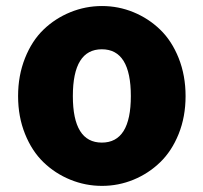

<svg xmlns="http://www.w3.org/2000/svg" viewBox="-20 -603 675 637"><path d="M40 -284.2Q40 -352.5 63 -410.2Q85.9 -467.8 124.5 -504.9Q163.1 -542 213.4 -562.5Q263.7 -583 318.4 -583Q373 -583 422.9 -562.5Q472.7 -542 511.2 -504.9Q549.8 -467.8 572.8 -410.2Q595.7 -352.5 595.7 -284.2Q595.7 -215.8 572.8 -158.7Q549.8 -101.6 511.2 -64.5Q472.7 -27.3 422.9 -6.8Q373 13.7 318.4 13.7Q263.7 13.7 213.4 -6.8Q163.1 -27.3 124.5 -64.5Q85.9 -101.6 63 -158.7Q40 -215.8 40 -284.2ZM414.1 -284.2Q414.1 -439.5 317.9 -439.5Q221.7 -439.5 221.7 -284.2Q221.7 -129.9 317.9 -129.9Q414.1 -129.9 414.1 -284.2Z"/></svg>

Font: Gen Jyuu Gothic Heavy
Style: Bold
Weight: 900
Designer: [Source Han Sans]
Ryoko NISHIZUKA  (kana & ideographs); Paul D. Hunt (Latin, Greek & Cyrillic); Wenlong ZHANG  (bopomofo
Version: Version 1.002.20150607